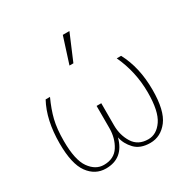

<svg xmlns="http://www.w3.org/2000/svg" viewBox="-172 -908 1057 1078"><g transform="rotate(-30 356.0 -368.5)"><path d="M55.7 -234.4Q55.7 -385.7 111.3 -488.3H139.6Q110.4 -424.8 96.7 -369.1Q83 -313.5 83 -234.4Q83 -111.3 120.6 -58.6Q158.2 -5.9 211.9 -5.9Q278.3 -5.9 309.6 -55.2Q340.8 -104.5 340.8 -169.9V-313.5H371.1V-169.9Q371.1 -106.4 402.3 -56.2Q433.6 -5.9 500 -5.9Q553.7 -5.9 590.8 -60.1Q627.9 -114.3 627.9 -235.4Q627.9 -369.1 572.3 -488.3H600.6Q658.2 -380.9 658.2 -235.4Q658.2 -100.6 612.8 -41.5Q567.4 17.6 499 17.6Q434.6 17.6 399.9 -19Q365.2 -55.7 356.4 -100.6Q325.2 17.6 211.9 17.6Q142.6 17.6 99.1 -42Q55.7 -101.6 55.7 -234.4ZM322.3 -585.9 376 -753.9H418.9L347.7 -585.9Z"/></g></svg>

Font: Gothic A1 Thin
Style: Regular
Weight: 250
Designer: HanYang I&C Co.,Ltd.
Foundry: HanYang I&C Co.,Ltd.
Version: Version 2.50